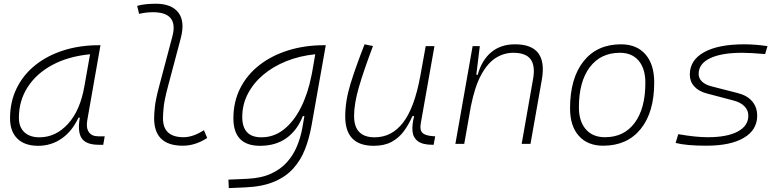

<svg xmlns="http://www.w3.org/2000/svg" viewBox="-20 -762 4142 1017"><path d="M181.6 10.3Q110.8 10.3 72 -27.8Q33.2 -65.9 33.2 -135.3Q33.2 -223.1 68.4 -294.7Q103.5 -366.2 167 -417Q230.5 -467.8 316.4 -495.1Q402.3 -522.5 503.4 -522.5H512.2L442.4 -126Q435.1 -85.4 450.4 -62.7Q465.8 -40 500.5 -40H534.7L526.9 4.9H503.9Q436 4.9 412.8 -29.5Q389.6 -64 402.8 -138.7H395.5Q362.3 -66.9 306.9 -28.3Q251.5 10.3 181.6 10.3ZM189 -34.7Q274.9 -34.7 339.8 -105.5Q404.8 -176.3 427.2 -306.2L457 -474.6Q341.8 -463.4 257.3 -418Q172.9 -372.6 126.5 -300.5Q80.1 -228.5 80.1 -137.7Q80.1 -88.9 108.9 -61.8Q137.7 -34.7 189 -34.7Z M948.2 9.8Q796.4 9.8 796.4 -135.7Q796.4 -157.2 800.3 -195.6Q804.2 -233.9 821.8 -300.3L893.1 -569.3Q926.8 -697.3 790 -697.3Q753.4 -697.3 716.8 -688.5L706.5 -731Q731 -737.8 755.9 -740Q780.8 -742.2 805.7 -742.2Q888.7 -742.2 924.8 -695.3Q960.9 -648.4 937.5 -559.6L868.7 -300.3Q850.1 -230 846.7 -192.1Q843.3 -154.3 843.3 -138.2Q841.8 -35.2 952.6 -35.2Q1002 -35.2 1060.1 -72.3L1077.6 -31.2Q1014.6 9.8 948.2 9.8Z M1191.9 234.4 1189.9 189.5 1289.6 185.1Q1363.8 181.6 1415.5 158Q1467.3 134.3 1500.7 96.4Q1534.2 58.6 1553.2 12.2Q1572.3 -34.2 1581.1 -82.5L1592.3 -147H1584Q1554.2 -71.3 1497.3 -30.5Q1440.4 10.3 1357.4 10.3Q1216.3 10.3 1216.3 -135.3Q1216.3 -223.1 1252.4 -294.7Q1288.6 -366.2 1353.8 -417Q1418.9 -467.8 1506.3 -495.1Q1593.8 -522.5 1696.3 -522.5H1705.6L1630.4 -98.1Q1618.2 -29.3 1595.5 28.8Q1572.8 86.9 1533 130.9Q1493.2 174.8 1431.4 200.7Q1369.6 226.6 1279.8 230.5ZM1649.9 -474.6Q1567.4 -466.3 1496.8 -438Q1426.3 -409.7 1374 -365.5Q1321.8 -321.3 1292.5 -264.6Q1263.2 -208 1263.2 -142.6Q1263.2 -34.7 1364.7 -34.7Q1431.2 -34.7 1483.9 -76.7Q1536.6 -118.7 1573.7 -192.1Q1610.8 -265.6 1629.4 -359.9L1633.3 -379.4Z M1959.5 10.3Q1808.6 10.3 1808.6 -145Q1808.6 -227.1 1836.4 -317.6Q1864.3 -408.2 1911.1 -527.3L1955.6 -518.1Q1906.7 -388.7 1881.1 -300.8Q1855.5 -212.9 1855.5 -147.5Q1855.5 -34.7 1964.4 -34.7Q2055.2 -34.7 2115.2 -112.8Q2175.3 -190.9 2206.1 -358.4L2234.9 -517.6H2281.2L2208.5 -106.9Q2202.6 -73.2 2218 -58.1Q2233.4 -43 2276.4 -40.5L2285.2 -40L2276.9 4.9H2271.5Q2218.8 4.9 2193.6 -13.9Q2168.5 -32.7 2165 -66.7Q2161.6 -100.6 2173.8 -147H2164.6Q2145.5 -103 2119.4 -67.4Q2093.3 -31.7 2054.7 -10.7Q2016.1 10.3 1959.5 10.3Z M2392.1 0 2483.4 -517.6H2521.5L2502.9 -365.7H2510.3Q2531.7 -442.9 2581.8 -485.1Q2631.8 -527.3 2708.5 -527.3Q2882.8 -527.3 2850.1 -340.3L2790 0H2743.2L2803.7 -344.2Q2815.9 -413.1 2790.8 -447.8Q2765.6 -482.4 2698.7 -482.4Q2649.4 -482.4 2606.2 -455.3Q2563 -428.2 2529.1 -366.2Q2495.1 -304.2 2474.1 -198.7L2439 0Z M3174.8 9.8Q3092.3 9.8 3045.9 -42.5Q2999.5 -94.7 2999.5 -187.5Q2999.5 -347.7 3071 -437.5Q3142.6 -527.3 3269.5 -527.3Q3352.5 -527.3 3398.9 -474.1Q3445.3 -420.9 3445.3 -325.2Q3445.3 -167.5 3373.8 -78.9Q3302.2 9.8 3174.8 9.8ZM3184.6 -35.2Q3285.2 -35.2 3341.8 -111.3Q3398.4 -187.5 3398.4 -323.7Q3398.4 -398.4 3363 -440.4Q3327.6 -482.4 3263.7 -482.4Q3161.6 -482.4 3104 -406Q3046.4 -329.6 3046.4 -193.8Q3046.4 -119.1 3083 -77.1Q3119.6 -35.2 3184.6 -35.2Z M3721.2 9.8Q3615.7 9.8 3558.6 -4.9L3572.8 -51.3Q3665 -35.2 3729 -35.2Q3831.5 -35.2 3887.7 -65.2Q3943.8 -95.2 3943.8 -149.4Q3943.8 -178.2 3923.3 -199Q3902.8 -219.7 3865.7 -229.5L3721.7 -267.6Q3680.2 -278.8 3657 -304.7Q3633.8 -330.6 3633.8 -366.7Q3633.8 -443.4 3709.2 -485.4Q3784.7 -527.3 3922.4 -527.3Q3949.7 -527.3 3981.9 -524.9Q4014.2 -522.5 4045.4 -517.6L4032.7 -475.6Q3954.6 -482.4 3911.6 -482.4Q3801.3 -482.4 3741 -453.4Q3680.7 -424.3 3680.7 -371.1Q3680.7 -347.2 3698 -330.3Q3715.3 -313.5 3746.6 -305.2L3887.7 -269Q3937 -256.8 3963.9 -225.6Q3990.7 -194.3 3990.7 -149.4Q3990.7 -73.7 3920.2 -32Q3849.6 9.8 3721.2 9.8Z"/></svg>

Font: Cascadia Code ExtraLight
Style: Italic
Weight: 200
Italic angle: -10°
Monospace: yes
Designer: Aaron Bell
Foundry: Saja Typeworks
Version: Version 2404.023; ttfautohint (v1.8.4)